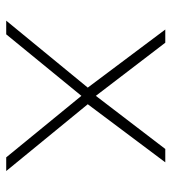

<svg xmlns="http://www.w3.org/2000/svg" viewBox="13 -565 552 618"><g transform="rotate(90 289.0 -256.0)"><path d="M46.5 0 262 -262.5 75 -512H117.5L288.5 -288.5L459.5 -512H502.5L315.5 -262.5L530.5 0H486.5L288.5 -242L90.5 0Z"/></g></svg>

Font: Spartan Thin ExtraLight
Style: Regular
Weight: 250
Version: Version 1.004